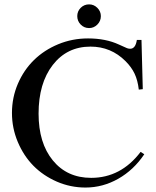

<svg xmlns="http://www.w3.org/2000/svg" viewBox="-20 -843 707 870"><path d="M617.2 -154.8 633.8 -144Q585.9 -72.8 515.9 -33Q445.8 6.8 367.2 6.8Q299.3 6.8 237.5 -20Q175.8 -46.9 131.3 -92Q86.9 -137.2 60.5 -200Q34.2 -262.7 34.2 -331.1Q34.2 -400.9 61 -463.4Q87.9 -525.9 134 -571Q180.2 -616.2 243.9 -642.6Q307.6 -668.9 378.9 -668.9Q459 -668.9 519 -641.1Q548.3 -627.4 555.4 -624.8Q562.5 -622.1 569.8 -622.1Q594.2 -622.1 600.1 -662.1H621.1L627 -439L608.9 -437Q604 -479.5 589.8 -509.3Q575.7 -539.1 548.8 -565.9Q482.9 -631.8 390.1 -631.8Q283.7 -631.8 219.2 -548.8Q154.8 -465.8 154.8 -328.1Q154.8 -194.8 219.5 -116Q284.2 -37.1 393.1 -37.1Q527.8 -37.1 617.2 -154.8ZM383.8 -823.2Q405.3 -823.2 421.1 -807.4Q437 -791.5 437 -770Q437 -747.6 421.1 -731.7Q405.3 -715.8 383.8 -715.8Q361.3 -715.8 345.7 -731.7Q330.1 -747.6 330.1 -770Q330.1 -792 345.7 -807.6Q361.3 -823.2 383.8 -823.2Z"/></svg>

Font: Accordance
Style: Regular
Weight: 400
Version: Version 1.1 (build May 11, 2018) Miklal Software Solutions, 